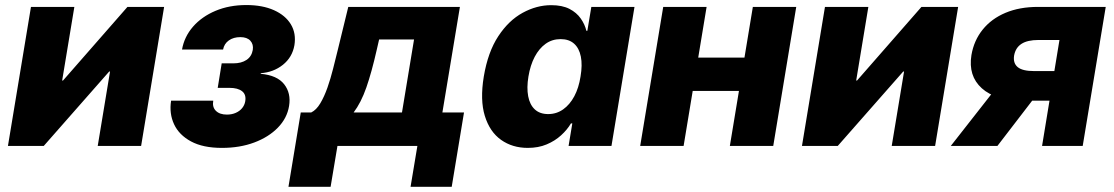

<svg xmlns="http://www.w3.org/2000/svg" viewBox="-20 -573 4373 754"><path d="M534.2 0H363.8L412.1 -292H408.7L151.9 0H11.2L101.6 -545.9H272L224.1 -256.8H227.5L480.5 -545.9H624.5Z M851.6 7.8Q777.3 7.8 730.2 -17.6Q683.1 -43 663.6 -85Q644 -127 651.9 -177.7H817.4Q813 -152.3 827.9 -137.7Q842.8 -123 871.1 -123Q890.6 -123 906 -129.9Q921.4 -136.7 930.9 -148.4Q940.4 -160.2 942.9 -174.3Q947.8 -201.2 930.9 -214.6Q914.1 -228 880.9 -228H835L850.6 -324.2H896.5Q927.7 -324.2 948 -337.6Q968.3 -351.1 972.7 -377Q976.1 -398.9 963.1 -413.1Q950.2 -427.2 923.8 -427.2Q897 -427.2 878.7 -414.3Q860.4 -401.4 856 -378.4H694.8Q703.6 -428.7 738 -468.3Q772.5 -507.8 826.4 -530.5Q880.4 -553.2 947.3 -553.2Q1010.7 -553.2 1055.9 -533Q1101.1 -512.7 1122.3 -477.3Q1143.6 -441.9 1136.2 -395.5Q1127.9 -348.1 1091.1 -318.6Q1054.2 -289.1 1003.9 -285.6V-283.2Q1068.4 -277.3 1095.9 -242.2Q1123.5 -207 1115.2 -156.7Q1107.4 -108.9 1071.3 -71.8Q1035.2 -34.7 978.5 -13.4Q921.9 7.8 851.6 7.8Z M1112.8 160.6 1161.1 -131.3H1202.1Q1222.2 -141.1 1237.8 -167.2Q1253.4 -193.4 1265.9 -228.8Q1278.3 -264.2 1288.1 -303.2Q1297.9 -342.3 1306.6 -377.4L1347.7 -545.9H1786.1L1717.3 -131.3H1802.2L1753.9 160.6H1592.3L1619.1 0H1305.2L1278.3 160.6ZM1368.7 -131.3H1558.6L1606 -418H1468.8L1459.5 -377.4Q1439.5 -289.1 1418.7 -229.5Q1397.9 -169.9 1368.7 -131.3Z M2052.7 7.8Q1992.2 7.8 1947.8 -23.7Q1903.3 -55.2 1884 -117.7Q1864.7 -180.2 1879.9 -272.5Q1896 -368.7 1936.8 -430.7Q1977.5 -492.7 2032.5 -522.7Q2087.4 -552.7 2144.5 -552.7Q2188 -552.7 2216.3 -538.1Q2244.6 -523.4 2260.7 -500.2Q2276.9 -477.1 2282.7 -452.1H2286.6L2302.2 -545.9H2471.7L2381.3 0H2212.9L2227.5 -88.4H2222.2Q2207.5 -63.5 2183.3 -41.5Q2159.2 -19.5 2126.7 -5.9Q2094.2 7.8 2052.7 7.8ZM2132.8 -125Q2165.5 -125 2191.7 -143.6Q2217.8 -162.1 2235.4 -195.1Q2252.9 -228 2259.8 -272.5Q2267.6 -317.9 2261 -350.8Q2254.4 -383.8 2234.4 -401.6Q2214.4 -419.4 2181.6 -419.4Q2148.4 -419.4 2122.8 -401.1Q2097.2 -382.8 2079.8 -349.9Q2062.5 -316.9 2055.2 -272.5Q2047.9 -228.5 2054.2 -195.1Q2060.5 -161.6 2080.3 -143.3Q2100.1 -125 2132.8 -125Z M2952.1 -346.7 2931.2 -215.8H2651.4L2672.9 -346.7ZM2754.9 -545.9 2664.6 0H2494.1L2584.5 -545.9ZM3106.9 -545.9 3016.6 0H2846.2L2936.5 -545.9Z M3652.3 0H3481.9L3530.3 -292H3526.9L3270 0H3129.4L3219.7 -545.9H3390.1L3342.3 -256.8H3345.7L3598.6 -545.9H3742.7Z M4231.9 0H4072.3L4140.6 -416H4058.6Q4014.6 -416 3991.2 -400.6Q3967.8 -385.3 3962.4 -354.5Q3958 -324.7 3976.8 -309.3Q3995.6 -293.9 4040.5 -293.9H4186.5L4167.5 -177.7H4001Q3889.6 -177.7 3835.7 -226.3Q3781.7 -274.9 3794.9 -356.9Q3804.7 -414.1 3839.1 -456.8Q3873.5 -499.5 3928.7 -522.7Q3983.9 -545.9 4056.2 -545.9H4322.3ZM3897 0H3713.9L3910.6 -251H4089.8Z"/></svg>

Font: Inter ExtraBold
Style: Italic
Weight: 800
Italic angle: -9.3988°
Designer: Rasmus Andersson
Foundry: rsms
Version: Version 4.001;git-66647c0bb